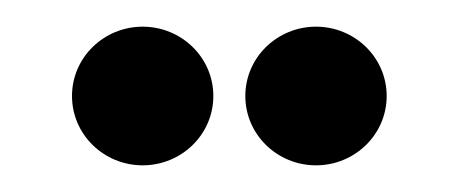

<svg xmlns="http://www.w3.org/2000/svg" viewBox="-20 -711 345 144"><path d="M34 -639C34 -610 58 -587 87 -587C116 -587 140 -610 140 -639C140 -668 116 -691 87 -691C58 -691 34 -668 34 -639ZM164 -639C164 -610 188 -587 217 -587C246 -587 270 -610 270 -639C270 -668 246 -691 217 -691C188 -691 164 -668 164 -639Z"/></svg>

Font: Charger Sport
Style: Regular
Weight: 400
Designer: Jasper
Foundry: Cannot Into Space Fonts
Version: Version 1.1